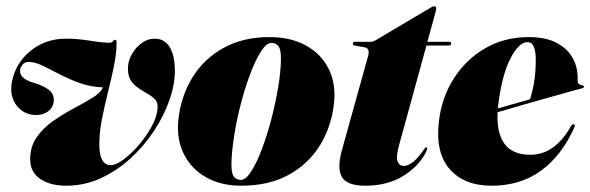

<svg xmlns="http://www.w3.org/2000/svg" viewBox="-20 -581 1878 611"><path d="M536.5 -355Q536.5 -311.5 519 -261.8Q501.5 -212 469.8 -164Q438 -116 394.8 -76.5Q351.5 -37 299.8 -13.5Q248 10 190.5 10Q139 10 107.5 -12Q76 -34 76 -74Q76 -114.5 97 -144.5Q118 -174.5 149.8 -196.5Q181.5 -218.5 215 -236.2Q248.5 -254 274.2 -269.8Q300 -285.5 307.5 -303Q270.5 -304 236.8 -315.8Q203 -327.5 174 -342.5Q145 -357.5 121 -369.5Q97 -381.5 79 -383.5Q62 -385.5 54.5 -378.2Q47 -371 44.5 -361.5Q38 -332 86 -318Q119 -308.5 136.2 -294.5Q153.5 -280.5 151 -258Q148.5 -238 133 -226.5Q117.5 -215 95.5 -215Q56.5 -215 33 -245Q9.5 -275 18 -320.5Q29.5 -380.5 77.2 -419.2Q125 -458 190 -458Q226 -458 266 -451.5Q306 -445 329 -445Q335.5 -445 339.2 -449.8Q343 -454.5 346.5 -454.5Q351 -454.5 351 -444.5Q351 -412 342.8 -371.5Q334.5 -331 323.5 -287.2Q312.5 -243.5 304.2 -200.8Q296 -158 296 -121.5Q296 -56.5 331.5 -55.5Q348 -55 372 -72.5Q396 -90 420 -117.5Q444 -145 461 -175.5Q478 -206 481 -231.5Q484 -255.5 471.8 -266.5Q459.5 -277.5 440.5 -288Q407.5 -306.5 396.2 -325.2Q385 -344 387.5 -371Q389.5 -392.5 401.8 -412.2Q414 -432 432.5 -445Q451 -458 471.5 -458Q504 -458 520.2 -430.8Q536.5 -403.5 536.5 -355Z M837.5 -463Q904 -463 952.2 -437Q1000.5 -411 1025 -363.8Q1049.5 -316.5 1043 -253.5Q1035.5 -181 999.8 -121.2Q964 -61.5 900.8 -25.8Q837.5 10 746.5 10Q684.5 10 637.2 -16Q590 -42 565.8 -89.2Q541.5 -136.5 547.5 -199Q555.5 -274.5 592 -334Q628.5 -393.5 690.8 -428.2Q753 -463 837.5 -463ZM746.5 -8.5Q762 -8.5 779.2 -35.2Q796.5 -62 813 -105.5Q829.5 -149 843 -200.2Q856.5 -251.5 865 -301.8Q873.5 -352 874 -391.5Q874.5 -424 866 -434.2Q857.5 -444.5 844 -444.5Q828 -444.5 810.8 -417.8Q793.5 -391 777 -347.5Q760.5 -304 747 -252.8Q733.5 -201.5 725.5 -151.2Q717.5 -101 716.5 -61.5Q716 -29.5 724.2 -19Q732.5 -8.5 746.5 -8.5Z M1140 -430.5 1109 -436Q1103 -437.5 1103 -442.5Q1103 -448 1110 -448H1160.5Q1167 -448 1175.5 -453L1351 -557Q1357 -561 1363 -561Q1368 -561 1368 -554Q1368 -550 1366 -542L1340 -448H1408.5Q1416 -448 1416 -442.5Q1416 -436 1406 -436H1337L1250.5 -121Q1239.5 -81.5 1245.2 -67.2Q1251 -53 1264 -53Q1293 -53 1327.5 -103Q1331.5 -109 1333 -110.5Q1334.5 -112 1336.5 -112Q1343 -112 1335.5 -97Q1314 -53 1263.8 -21.5Q1213.5 10 1142.5 10Q1084.5 10 1068.2 -17.5Q1052 -45 1068 -103L1151.5 -403Q1158 -427.5 1140 -430.5Z M1807.5 -175Q1767 -85 1701.2 -37.5Q1635.5 10 1544.5 10Q1457 10 1410.8 -43Q1364.5 -96 1377 -197Q1386 -271.5 1424.5 -331.8Q1463 -392 1524.2 -427.5Q1585.5 -463 1662.5 -463Q1718 -463 1753 -443.8Q1788 -424.5 1804 -393.5Q1820 -362.5 1818 -327Q1817.5 -320.5 1820.2 -316Q1823 -311.5 1832.5 -309.5Q1838.5 -308.5 1838.5 -305Q1838.5 -302 1832.5 -300Q1822.5 -297.5 1793.5 -289.5Q1764.5 -281.5 1724.8 -270.2Q1685 -259 1642.5 -246.8Q1600 -234.5 1563.5 -224Q1560 -159 1585.2 -123.8Q1610.5 -88.5 1668 -88.5Q1746 -88.5 1797.5 -180.5Q1802 -187 1806 -185.5Q1811.5 -184 1807.5 -175ZM1566 -251.5Q1565 -243.5 1564.5 -236Q1591 -243.5 1618 -251.2Q1645 -259 1666.5 -265Q1674 -286.5 1679.2 -317Q1684.5 -347.5 1685 -385Q1686 -447 1659 -447Q1631.5 -447 1604.8 -395.8Q1578 -344.5 1566 -251.5Z"/></svg>

Font: Fraunces 144pt Black
Style: Italic
Weight: 900
Italic angle: -16°
Version: Version 1.000;[0bf87f6ff]